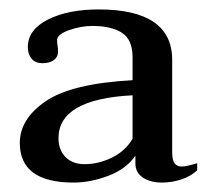

<svg xmlns="http://www.w3.org/2000/svg" viewBox="-20 -728 453 407"><path d="M22 -425Q22 -476 77 -513.5Q132 -551 261 -558V-607Q261 -644 238.5 -658.5Q216 -673 176 -673Q151 -673 126 -664Q101 -655 101 -643Q101 -637 102 -631.5Q103 -626 103 -618Q103 -607 94 -600.5Q85 -594 70 -594Q55 -594 47 -603.5Q39 -613 39 -628Q39 -665 81.5 -686.5Q124 -708 189 -708Q345 -708 345 -601V-405Q345 -389 350 -382Q355 -375 365 -375Q375 -375 398 -382V-367Q384 -354 364 -347.5Q344 -341 323 -341Q299 -341 283 -351.5Q267 -362 267 -382V-398Q248 -370 210 -355.5Q172 -341 136 -341Q22 -341 22 -425ZM261 -434V-526Q104 -518 104 -435Q104 -410 119 -395Q134 -380 159 -380Q189 -380 217.5 -394Q246 -408 261 -434Z"/></svg>

Font: TavirajRegular
Style: Regular
Weight: 400
Designer: Katatrad Team
Foundry: CadsonDemak
Version: Version 1.000